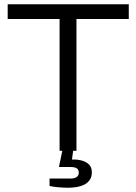

<svg xmlns="http://www.w3.org/2000/svg" viewBox="-20 -706 639 899"><path d="M259 0V-617H16V-686H583V-617H338V0ZM299 173Q278 173 255 171Q232 169 212 165V130H311Q329 130 339 123Q349 116 349 102Q349 90 340.5 83Q332 76 310 76H256L274 -11H324L317 41Q343 40 364 46Q385 52 397.5 65Q410 78 410 101Q410 122 400.5 136Q391 150 375.5 158Q360 166 340.5 169.5Q321 173 299 173Z"/></svg>

Font: Archivo SemiBold Light
Style: Regular
Weight: 300
Version: Version 2.001